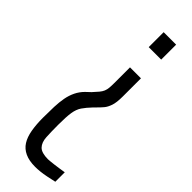

<svg xmlns="http://www.w3.org/2000/svg" viewBox="-239 -521 718 718"><g transform="rotate(45 119.5 -162.0)"><path d="M146 186Q114 186 92.5 176Q71 166 59 147Q47 128 42 99.5Q37 71 37 35Q37 3 38 -23Q39 -49 43 -70.5Q47 -92 56 -110.5Q65 -129 80 -144L98 -161Q110 -174 117.5 -183Q125 -192 128.5 -200.5Q132 -209 133 -219.5Q134 -230 134 -245V-328H192V-232Q192 -200 186 -182.5Q180 -165 171.5 -155Q163 -145 152 -134L143 -125Q124 -105 113.5 -89.5Q103 -74 99.5 -51Q96 -28 96 13Q96 51 97.5 77.5Q99 104 112.5 118Q126 132 160 132Q165 132 173 131Q181 130 191 129Q201 128 213 126Q225 124 239 122V172Q221 176 204 179.5Q187 183 172.5 184.5Q158 186 146 186ZM130 -431V-510H196V-431Z"/></g></svg>

Font: Saira UltraCondensed
Style: Regular
Weight: 400
Width: 1
Designer: Hector Gatti with collaboration of the Omnibus-Type team
Foundry: Omnibus-Type
Version: Version 1.101